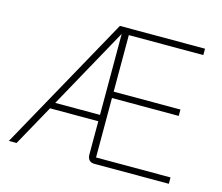

<svg xmlns="http://www.w3.org/2000/svg" viewBox="-100 -830 1110 961"><g transform="rotate(15 455.5 -350.0)"><path d="M408 -700H849V-667H463V-374H809V-341H463V-33H849V0H463Q446 0 436.5 -10Q427 -20 427 -39V-211H177L60 0H20ZM427 -244V-662H426L195 -244Z"/></g></svg>

Font: Bai Jamjuree ExtraLight
Style: Regular
Weight: 275
Designer: Katatrad Aksorn Co.,Ltd.
Foundry: Cadson Demak Co.,Ltd.
Version: Version 1.000; ttfautohint (v1.6)